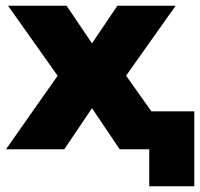

<svg xmlns="http://www.w3.org/2000/svg" viewBox="-20 -520 697 669"><path d="M500 129V0H460V-132H657V129ZM1 0 213 -302 217 -205 8 -500H212L314 -349H287L389 -500H592L383 -205L387 -302L601 0H397L287 -163H314L204 0Z"/></svg>

Font: Nunito Sans 9pt Black
Style: Regular
Weight: 900
Version: Version 3.101;gftools[0.9.27]